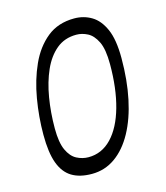

<svg xmlns="http://www.w3.org/2000/svg" viewBox="-99 -703 684 790"><g transform="rotate(-15 243.5 -307.5)"><path d="M196 11Q144 11 110.5 -9.5Q77 -30 60.5 -75Q44 -120 44 -196Q44 -272 57 -348Q70 -424 98.5 -487Q127 -550 174 -588Q221 -626 290 -626Q330 -626 363 -606.5Q396 -587 416 -542Q436 -497 436 -418Q436 -324 419.5 -245.5Q403 -167 371.5 -109.5Q340 -52 295.5 -20.5Q251 11 196 11ZM200 -59Q257 -59 298.5 -102.5Q340 -146 362 -224.5Q384 -303 384 -406Q384 -470 368 -502.5Q352 -535 328.5 -547Q305 -559 281 -559Q231 -559 196 -530Q161 -501 139 -451.5Q117 -402 106.5 -339.5Q96 -277 96 -209Q96 -149 111 -116.5Q126 -84 150 -71.5Q174 -59 200 -59Z"/></g></svg>

Font: Manuale Light
Style: Italic
Weight: 300
Italic angle: -11°
Version: Version 1.002